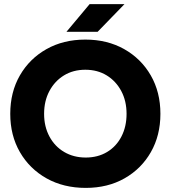

<svg xmlns="http://www.w3.org/2000/svg" viewBox="-20 -904 832 936"><path d="M398 12Q290 12 207 -34.5Q124 -81 77 -162.5Q30 -244 30 -349Q30 -455 77 -536.5Q124 -618 206.5 -664.5Q289 -711 396 -711Q503 -711 585.5 -664.5Q668 -618 715 -536.5Q762 -455 762 -349Q762 -244 715.5 -162.5Q669 -81 587 -34.5Q505 12 398 12ZM398 -136Q457 -136 502 -163Q547 -190 572 -238.5Q597 -287 597 -349Q597 -412 571 -460.5Q545 -509 500 -536.5Q455 -564 396 -564Q337 -564 292 -536.5Q247 -509 221 -460.5Q195 -412 195 -349Q195 -287 221 -238.5Q247 -190 293 -163Q339 -136 398 -136ZM304 -749 417 -884H587L456 -749Z"/></svg>

Font: Figtree ExtraBold
Style: Regular
Weight: 800
Designer: Erik Kennedy
Foundry: Erik Kennedy
Version: Version 2.002